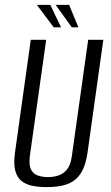

<svg xmlns="http://www.w3.org/2000/svg" viewBox="-20 -754 453 786"><path d="M171 12Q140 12 114 7Q88 2 69.5 -12Q51 -26 43 -53.5Q35 -81 41 -127L106 -591H169L102 -114Q98 -78 107 -60Q116 -42 135 -35.5Q154 -29 176 -29Q199 -29 219 -35.5Q239 -42 254 -60Q269 -78 274 -114L341 -591H403L338 -127Q331 -81 316 -53.5Q301 -26 279 -12Q257 2 229 7Q201 12 171 12ZM301 -642H274L208 -734H263ZM230 -642H200L131 -734H186Z"/></svg>

Font: Alumni Sans
Style: Italic
Weight: 400
Italic angle: -8°
Version: Version 1.016